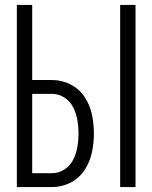

<svg xmlns="http://www.w3.org/2000/svg" viewBox="-20 -755 615 775"><path d="M48 0V-735H110V-432H191Q230 -432 265 -414Q300 -396 321.5 -363.5Q343 -331 351 -293Q359 -255 359 -216.5Q359 -178 351 -140Q343 -102 321.5 -69Q300 -36 265 -18Q230 0 191 0ZM465 0V-735H527V0ZM110 -56H191Q218 -56 241 -71.5Q264 -87 276 -111.5Q288 -136 292.5 -162.5Q297 -189 297 -216Q297 -243 292.5 -269.5Q288 -296 276 -320.5Q264 -345 241 -360.5Q218 -376 191 -376H110Z"/></svg>

Font: Jozsika Light
Style: Regular
Weight: 300
Monospace: yes
Designer: Belleve Invis
Foundry: Belleve Invis
Version: 2.1.0